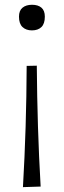

<svg xmlns="http://www.w3.org/2000/svg" viewBox="-20 -582 268 805"><path d="M113.8 -454.6Q139.2 -454.6 153.6 -468.5Q168 -482.4 168 -512.2Q168 -537.6 153.8 -549.8Q139.6 -562 114.3 -562Q89.4 -562 74.5 -549.8Q59.6 -537.6 59.6 -512.2Q59.6 -482.4 74.5 -468.5Q89.4 -454.6 113.8 -454.6ZM76.2 202.6 150.4 200.2Q143.1 74.7 139.2 -51.5Q135.3 -177.7 134.3 -306.6L91.8 -305.7Q91.3 -177.7 87.4 -50.3Q83.5 77.1 76.2 202.6Z"/></svg>

Font: Pinar FD VF
Style: Regular
Weight: 300
Designer: Amin Abedi
Version: Version 2.000